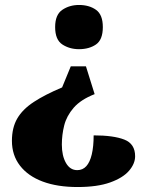

<svg xmlns="http://www.w3.org/2000/svg" viewBox="-20 -561 597 773"><path d="M326 -294 361 -182Q305 -160 276.5 -127Q248 -94 238.5 -56Q229 -18 229 21Q229 66 245.5 95Q262 124 291 124Q313 124 327.5 108Q342 92 349.5 60.5Q357 29 357 -16Q437 -16 480.5 1Q524 18 524 68Q524 98 499.5 126.5Q475 155 423.5 173.5Q372 192 292 192Q211 192 152 170Q93 148 60.5 106Q28 64 28 6Q28 -47 49.5 -84Q71 -121 116 -150.5Q161 -180 230 -209L265 -294ZM298 -541Q339 -541 366.5 -521.5Q394 -502 394 -452Q394 -401 366.5 -382Q339 -363 298 -363Q260 -363 231 -382Q202 -401 202 -452Q202 -502 231 -521.5Q260 -541 298 -541Z"/></svg>

Font: Noto Serif Kannada Black
Style: Regular
Weight: 900
Version: Version 2.003